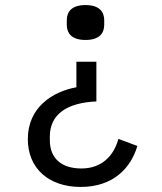

<svg xmlns="http://www.w3.org/2000/svg" viewBox="-20 -545 640 759"><path d="M299 194C427 194 497 120 523 32L448 4C430 71 382 121 302 121C225 121 177 83 177 9V-5C177 -95 247 -139 361 -144V-301H282V-200C188 -183 90 -121 90 5C90 120 172 194 299 194ZM318 -387C372 -387 392 -413 392 -447V-465C392 -499 372 -525 318 -525C264 -525 244 -499 244 -465V-447C244 -413 264 -387 318 -387Z"/></svg>

Font: IBM Plex Mono
Style: Regular
Weight: 400
Monospace: yes
Designer: Mike Abbink, Paul van der Laan, Pieter van Rosmalen
Foundry: Bold Monday
Version: Version 2.004